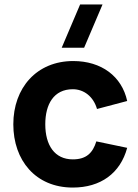

<svg xmlns="http://www.w3.org/2000/svg" viewBox="-20 -830 623 865"><path d="M258 -615H359L442 -810H341ZM308 15C433 15 522 -49 553 -164L414 -193C398 -141 369 -112 308 -112C226 -112 184 -176 184 -270C184 -360 222 -428 308 -428C358 -428 401 -395 417 -339L553 -375C529 -486 437 -555 310 -555C145 -555 40 -434 40 -270C40 -108 140 15 308 15Z"/></svg>

Font: Manrope ExtraBold
Style: Regular
Weight: 800
Designer: Mikhail Sharanda
Foundry: Mikhail Sharanda
Version: Version 4.505